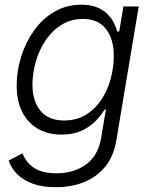

<svg xmlns="http://www.w3.org/2000/svg" viewBox="-20 -573 643 809"><path d="M215.8 215.8Q158.2 215.8 117.7 200.9Q77.1 186 52 160.4Q26.9 134.8 16.6 103.5L74.7 73.2Q82.5 93.8 98.6 113Q114.7 132.3 143.6 144.8Q172.4 157.2 217.3 157.2Q291 157.2 342.3 120.1Q393.6 83 406.2 7.8L426.3 -112.3L420.4 -110.8Q404.8 -85 380.4 -60.8Q356 -36.6 321.3 -21.2Q286.6 -5.9 239.3 -5.9Q182.1 -5.9 139.6 -30.5Q97.2 -55.2 73.7 -101.3Q50.3 -147.5 50.3 -212.4Q50.3 -273.9 69.1 -334.2Q87.9 -394.5 123 -444.1Q158.2 -493.7 208.7 -523.4Q259.3 -553.2 322.8 -553.2Q360.8 -553.2 387.5 -542.5Q414.1 -531.7 431.6 -514.6Q449.2 -497.6 459.2 -477.8Q469.2 -458 474.6 -439.5L482.4 -440.9L500 -545.9H564.5L470.7 15.6Q459.5 85 423.3 129.2Q387.2 173.3 333.7 194.6Q280.3 215.8 215.8 215.8ZM250 -65.4Q302.7 -65.4 341.8 -89.4Q380.9 -113.3 407.2 -153.1Q433.6 -192.9 446.5 -241.2Q459.5 -289.6 459.5 -338.4Q459.5 -407.7 426.8 -450.4Q394 -493.2 329.1 -493.2Q279.3 -493.2 239.7 -468.8Q200.2 -444.3 172.6 -403.6Q145 -362.8 130.9 -313.7Q116.7 -264.6 116.7 -215.8Q116.7 -147.5 150.4 -106.4Q184.1 -65.4 250 -65.4Z"/></svg>

Font: Inter Light
Style: Italic
Weight: 300
Italic angle: -9.3988°
Designer: Rasmus Andersson
Foundry: rsms
Version: Version 4.001;git-66647c0bb